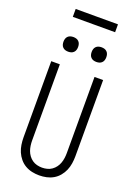

<svg xmlns="http://www.w3.org/2000/svg" viewBox="-203 -1195 906 1280"><g transform="rotate(20 250.0 -555.0)"><path d="M250 8Q224 8 198.5 2.5Q173 -3 150.5 -16Q128 -29 111 -49.5Q94 -70 84 -93.5Q74 -117 70 -143Q66 -169 66 -195V-735H127V-195Q127 -177 129.5 -159Q132 -141 138 -124Q144 -107 155 -92Q166 -77 181 -66.5Q196 -56 214 -51.5Q232 -47 250 -47Q268 -47 286 -51.5Q304 -56 319 -66.5Q334 -77 345 -92Q356 -107 362 -124Q368 -141 370.5 -159Q373 -177 373 -195V-735H434V-195Q434 -169 430 -143Q426 -117 416 -93.5Q406 -70 389 -49.5Q372 -29 349.5 -16Q327 -3 301.5 2.5Q276 8 250 8ZM350 -833Q339 -833 329 -836Q319 -839 311.5 -846.5Q304 -854 301 -864Q298 -874 298 -885Q298 -896 301 -906Q304 -916 311.5 -923.5Q319 -931 329 -934Q339 -937 350 -937Q361 -937 371 -934Q381 -931 388.5 -923.5Q396 -916 399 -906Q402 -896 402 -885Q402 -874 399 -864Q396 -854 388.5 -846.5Q381 -839 371 -836Q361 -833 350 -833ZM150 -833Q139 -833 129 -836Q119 -839 111.5 -846.5Q104 -854 101 -864Q98 -874 98 -885Q98 -896 101 -906Q104 -916 111.5 -923.5Q119 -931 129 -934Q139 -937 150 -937Q161 -937 171 -934Q181 -931 188.5 -923.5Q196 -916 199 -906Q202 -896 202 -885Q202 -874 199 -864Q196 -854 188.5 -846.5Q181 -839 171 -836Q161 -833 150 -833ZM400 -1062H100V-1118H400Z"/></g></svg>

Font: Iosevka Custom Light
Style: Regular
Weight: 300
Monospace: yes
Designer: Belleve Invis
Foundry: Belleve Invis
Version: Version 27.3.5